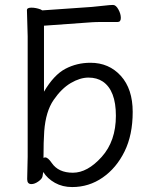

<svg xmlns="http://www.w3.org/2000/svg" viewBox="-20 -740 613 777"><path d="M272 17Q233 17 202.5 0Q172 -17 155 -44L152 -26Q150 -16 135 -5.5Q120 5 107 5Q90 5 90 -15L92 -106V-593L89 -699Q89 -709 107 -709Q125 -709 144 -702Q148 -700 151 -698L352 -712Q375 -714 400.5 -717Q426 -720 437.5 -720Q449 -720 459 -702Q469 -684 469 -667.5Q469 -651 456 -651H393Q367 -651 353 -650L158 -636V-369Q198 -437 244.5 -461.5Q291 -486 346 -486Q421 -486 469 -433Q517 -380 517 -287Q517 -194 484 -127Q451 -60 395.5 -21.5Q340 17 272 17ZM189 -81Q216 -41 275 -41Q334 -41 391.5 -105Q449 -169 449 -271.5Q449 -374 396 -410Q372 -426 338 -426Q304 -426 266.5 -404Q229 -382 197 -335.5Q165 -289 159 -209Q156 -167 156 -101Q160 -103 163 -103Q174 -103 189 -81Z"/></svg>

Font: LXGW WenKai TC
Style: Regular
Weight: 400
Designer: LXGW / Fontworks Inc.
Foundry: LXGW / Fontworks Inc.
Version: Version 1.330